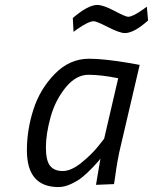

<svg xmlns="http://www.w3.org/2000/svg" viewBox="-20 -748 620 778"><path d="M217 10Q89 10 89 -139Q89 -222 115.5 -304.5Q142 -387 202 -448.5Q262 -510 341 -510Q402 -510 508 -492L546 -485L470 -160Q456 -104 446 -28L442 -2L369 1Q383 -85 387 -106Q382 -97 357.5 -71.5Q333 -46 314 -30.5Q295 -15 268 -2.5Q241 10 217 10ZM459 -431Q389 -445 338.5 -445Q288 -445 246 -393.5Q204 -342 185 -273.5Q166 -205 166 -151Q166 -97 183 -76Q200 -55 234 -55Q268 -55 308.5 -87.5Q349 -120 376 -153L402 -186ZM486 -614Q465 -614 418 -638Q371 -662 360 -662Q339 -662 293 -630L278 -619L275 -675Q337 -728 374 -728Q398 -728 443.5 -704Q489 -680 499 -680Q518 -680 560 -710L575 -721L580 -665Q523 -614 486 -614Z"/></svg>

Font: TitilliumWebItalic
Style: Italic
Weight: 400
Italic angle: -13°
Version: Version 1.001;PS 57.000;hotconv 1.0.70;makeotf.lib2.5.55311